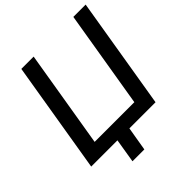

<svg xmlns="http://www.w3.org/2000/svg" viewBox="-238 -875 1179 1179"><g transform="rotate(-45 351.5 -286.0)"><path d="M582.5 0H23.9L144.5 -727.5H251.5L146 -92.3H490.7L596.2 -727.5H703.1ZM226.1 156.2 256.8 -31.2H360.8L329.1 156.2Z"/></g></svg>

Font: Inter Display Medium
Style: Italic
Weight: 500
Italic angle: -9.39999°
Designer: Rasmus Andersson
Foundry: rsms
Version: Version 4.000;git-a52131595